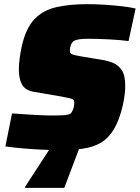

<svg xmlns="http://www.w3.org/2000/svg" viewBox="-20 -716 674 926"><path d="M268 8Q225 8 176 5.5Q127 3 82.5 -1Q38 -5 6 -10L38 -169Q92 -165 143.5 -162Q195 -159 229 -159Q269 -159 289 -160.5Q309 -162 318 -167Q326 -172 332 -187.5Q338 -203 338 -221Q338 -230 334 -234.5Q330 -239 313 -243Q296 -247 256 -254L143 -273Q103 -280 87 -307Q71 -334 71 -380Q71 -404 74.5 -432.5Q78 -461 85 -493Q105 -581 146.5 -624Q188 -667 252 -681.5Q316 -696 402 -696Q444 -696 488 -693Q532 -690 570.5 -685.5Q609 -681 634 -675L600 -518Q563 -523 508 -526Q453 -529 405 -529Q351 -529 336 -518Q326 -511 321.5 -498Q317 -485 317 -470Q317 -458 327.5 -454Q338 -450 366 -445L468 -428Q497 -424 523.5 -413.5Q550 -403 567 -378Q584 -353 584 -303Q584 -285 581.5 -262Q579 -239 573 -211Q556 -137 529.5 -93Q503 -49 466 -27.5Q429 -6 380 1Q331 8 268 8ZM101 190V185L233 -18H368L367 -13L290 190Z"/></svg>

Font: Saira Black
Style: Italic
Weight: 900
Italic angle: -12°
Designer: Hector Gatti with collaboration of the Omnibus-Type team
Foundry: Omnibus-Type
Version: Version 1.100; ttfautohint (v1.8.3)